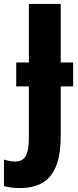

<svg xmlns="http://www.w3.org/2000/svg" viewBox="-79 -734 393 971"><path d="M23 217Q-1 217 -21 214.5Q-41 212 -59 207V73Q-46 77 -32.5 80Q-19 83 -2 83Q21 83 36.5 72Q52 61 59.5 34Q67 7 67 -43V-297H3V-418H67V-714H228V-418H291V-297H228V-47Q228 52 203 110Q178 168 132.5 192.5Q87 217 23 217Z"/></svg>

Font: Noto Sans Display Condensed ExtraBold
Style: Regular
Weight: 800
Width: 3
Designer: Monotype Design Team
Foundry: Monotype Imaging Inc.
Version: Version 2.003